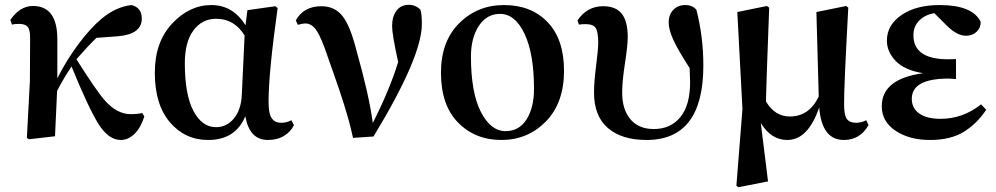

<svg xmlns="http://www.w3.org/2000/svg" viewBox="-20 -572 4183 806"><path d="M577.1 -97.7 585.9 -83Q570.3 -34.2 543.9 -9.3Q517.6 15.6 487.3 15.6Q435.5 15.6 393.6 -51.3Q351.6 -118.2 280.3 -293Q246.1 -242.2 219.7 -190.4Q213.9 -72.3 210.9 0L101.6 12.7L92.8 6.8L105.5 -231.4L106.4 -407.2Q107.4 -444.3 97.2 -458Q86.9 -471.7 60.5 -471.7Q41 -471.7 30.3 -468.8L23.4 -488.3Q63.5 -546.9 118.2 -546.9Q220.7 -546.9 220.7 -407.2V-243.2Q257.8 -317.4 308.1 -385.3Q358.4 -453.1 407.2 -494.1Q467.8 -543.9 532.2 -550.8Q575.2 -540 575.2 -494.1Q575.2 -428.7 476.6 -419.9L384.8 -413.1Q344.7 -374 300.8 -323.2Q388.7 -184.6 420.9 -149.4Q471.7 -92.8 528.3 -92.8Q559.6 -92.8 577.1 -97.7Z M995.1 -173.8 1006.8 -422.9Q963.9 -493.2 887.7 -493.2Q828.1 -493.2 792 -444.3Q755.9 -395.5 755.9 -306.6Q755.9 -174.8 792 -106.4Q828.1 -38.1 886.7 -38.1Q931.6 -38.1 961.9 -74.7Q992.2 -111.3 995.1 -173.8ZM1203.1 -67.4 1213.9 -46.9Q1201.2 -19.5 1172.9 -2Q1144.5 15.6 1104.5 15.6Q1027.3 15.6 1009.8 -84Q968.8 15.6 853.5 15.6Q756.8 15.6 693.4 -58.6Q629.9 -132.8 629.9 -266.6Q629.9 -395.5 702.6 -473.1Q775.4 -550.8 867.2 -550.8Q958 -550.8 1010.7 -465.8L1018.6 -529.3L1135.7 -545.9L1145.5 -538.1Q1107.4 -266.6 1107.4 -144.5Q1107.4 -94.7 1120.6 -75.7Q1133.8 -56.6 1160.2 -56.6Q1184.6 -56.6 1203.1 -67.4Z M1230.5 -467.8 1221.7 -486.3Q1254.9 -545.9 1329.1 -545.9Q1384.8 -545.9 1417.5 -504.9Q1450.2 -463.9 1476.6 -359.4Q1530.3 -168.9 1544.9 -55.7Q1616.2 -196.3 1651.4 -311.5Q1626 -427.7 1626 -461.9Q1626 -502.9 1644.5 -527.3Q1663.1 -551.8 1696.3 -551.8Q1724.6 -551.8 1745.1 -531.2Q1751 -509.8 1751 -471.7Q1751 -333 1547.9 1L1461.9 6.8Q1454.1 -29.3 1444.8 -63.5Q1435.5 -97.7 1422.9 -137.7Q1410.2 -177.7 1403.3 -197.8Q1396.5 -217.8 1379.4 -266.6Q1362.3 -315.4 1358.4 -326.2Q1331.1 -409.2 1310.5 -441.4Q1290 -473.6 1261.7 -473.6Q1250 -473.6 1230.5 -467.8Z M1831.1 -266.6Q1831.1 -398.4 1907.7 -474.6Q1984.4 -550.8 2095.7 -550.8Q2210 -550.8 2278.8 -479Q2347.7 -407.2 2347.7 -275.4Q2347.7 -139.6 2271.5 -62Q2195.3 15.6 2085 15.6Q1974.6 15.6 1902.8 -57.6Q1831.1 -130.9 1831.1 -266.6ZM2102.5 -21.5Q2159.2 -21.5 2190.4 -70.8Q2221.7 -120.1 2221.7 -199.2Q2221.7 -345.7 2182.1 -429.7Q2142.6 -513.7 2079.1 -513.7Q2023.4 -513.7 1990.2 -463.4Q1957 -413.1 1957 -335Q1957 -183.6 1998.5 -102.5Q2040 -21.5 2102.5 -21.5Z M2410.2 -468.8 2404.3 -486.3Q2444.3 -545.9 2511.7 -545.9Q2565.4 -545.9 2590.3 -514.2Q2615.2 -482.4 2615.2 -416Q2615.2 -381.8 2603.5 -306.2Q2591.8 -230.5 2591.8 -183.6Q2591.8 -112.3 2626.5 -71.3Q2661.1 -30.3 2724.6 -30.3Q2794.9 -30.3 2835.9 -80.1Q2877 -129.9 2877 -227.5Q2877 -243.2 2875 -286.1Q2824.2 -365.2 2805.7 -406.7Q2787.1 -448.2 2787.1 -477.5Q2787.1 -510.7 2806.6 -530.8Q2826.2 -550.8 2856.4 -550.8Q2886.7 -550.8 2903.3 -531.2Q2932.6 -418 2932.6 -296.9Q2932.6 15.6 2694.3 15.6Q2589.8 15.6 2531.7 -34.7Q2473.6 -85 2473.6 -183.6Q2473.6 -227.5 2482.4 -295.9Q2491.2 -364.3 2491.2 -392.6Q2491.2 -437.5 2481 -454.1Q2470.7 -470.7 2438.5 -470.7Q2423.8 -470.7 2410.2 -468.8Z M3616.2 -67.4 3626 -46.9Q3590.8 15.6 3522.5 15.6Q3429.7 15.6 3418.9 -121.1Q3372.1 15.6 3285.2 15.6Q3216.8 15.6 3173.8 -55.7L3204.1 189.5L3080.1 213.9L3071.3 208L3096.7 -114.3L3075.2 -521.5L3199.2 -546.9L3209 -540Q3196.3 -203.1 3195.3 -146.5Q3232.4 -83 3295.9 -83Q3377 -83 3417 -167L3407.2 -521.5L3532.2 -546.9L3541 -540Q3522.5 -199.2 3523.4 -133.8Q3523.4 -87.9 3535.2 -72.3Q3546.9 -56.6 3574.2 -56.6Q3596.7 -56.6 3616.2 -67.4Z M4098.6 -133.8 4120.1 -111.3Q4081.1 -52.7 4025.9 -18.6Q3970.7 15.6 3883.8 15.6Q3797.9 15.6 3739.7 -22.9Q3681.6 -61.5 3681.6 -126Q3681.6 -241.2 3855.5 -264.6Q3777.3 -277.3 3740.2 -315.9Q3703.1 -354.5 3703.1 -401.4Q3703.1 -466.8 3764.2 -508.8Q3825.2 -550.8 3924.8 -550.8Q4062.5 -550.8 4096.7 -480.5Q4097.7 -456.1 4080.1 -439Q4062.5 -421.9 4035.2 -421.9Q3998 -421.9 3955.1 -463.9L3902.3 -516.6Q3864.3 -510.7 3839.4 -486.3Q3814.5 -461.9 3814.5 -423.8Q3814.5 -323.2 3960 -323.2Q3983.4 -323.2 3993.2 -324.2V-240.2Q3971.7 -242.2 3962.9 -242.2Q3807.6 -242.2 3807.6 -157.2Q3807.6 -117.2 3839.4 -95.2Q3871.1 -73.2 3928.7 -73.2Q4021.5 -73.2 4098.6 -133.8Z"/></svg>

Font: GenRyuMin TW TTF Bold
Style: Regular
Weight: 700
Version: Version 1.300